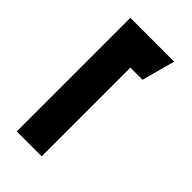

<svg xmlns="http://www.w3.org/2000/svg" viewBox="-17 -506 502 502"><g transform="rotate(-45 234.0 -255.0)"><path d="M22 -244H350V-199L442 -174V-336H22Z"/></g></svg>

Font: Charger Sport
Style: BdNrw
Weight: 700
Designer: Jasper
Foundry: Cannot Into Space Fonts
Version: Version 1.1